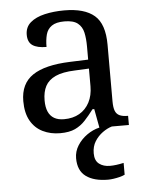

<svg xmlns="http://www.w3.org/2000/svg" viewBox="-55 -591 673 875"><g transform="rotate(-5 281.5 -153.0)"><path d="M205 10Q161 10 125.5 -7.5Q90 -25 70 -60.5Q50 -96 50 -150Q50 -230 106.5 -268Q163 -306 278 -310L361 -313V-373Q361 -409 355 -436.5Q349 -464 329 -480Q309 -496 268 -496Q230 -496 210 -482Q190 -468 183.5 -443.5Q177 -419 177 -387Q135 -387 113.5 -401.5Q92 -416 92 -450Q92 -485 116.5 -506Q141 -527 182 -536.5Q223 -546 272 -546Q364 -546 409.5 -507Q455 -468 455 -373V-114Q455 -86 461 -70.5Q467 -55 481 -48.5Q495 -42 517 -42H520V0H385L369 -86H361Q340 -58 320 -36.5Q300 -15 273.5 -2.5Q247 10 205 10ZM228 -52Q269 -52 298.5 -69Q328 -86 344.5 -117.5Q361 -149 361 -191V-272L297 -269Q240 -267 207.5 -252Q175 -237 161 -210.5Q147 -184 147 -145Q147 -114 156 -93.5Q165 -73 183 -62.5Q201 -52 228 -52ZM404 240Q340 240 303.5 213.5Q267 187 267 130Q267 99 284 72Q301 45 328 26Q355 7 385 0H442Q421 6 399.5 21.5Q378 37 363.5 60Q349 83 349 115Q349 148 368.5 163Q388 178 418 178Q432 178 447.5 176Q463 174 481 170V224Q471 229 457 232.5Q443 236 429 238Q415 240 404 240Z"/></g></svg>

Font: Noto Serif Tibetan
Style: Regular
Weight: 400
Designer: Monotype Design Team
Foundry: Monotype Imaging Inc.
Version: Version 2.103